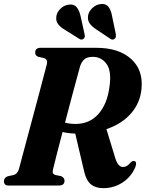

<svg xmlns="http://www.w3.org/2000/svg" viewBox="-28 -943 741 976"><path d="M660 -93.5Q638.5 -43.5 594.5 -15Q550.5 13.5 497.5 13.5Q458.5 13.5 434.5 -5.8Q410.5 -25 400 -70.5L354.5 -264Q319 -265 290 -272Q273 -207.5 259.8 -155.8Q246.5 -104 242 -84Q238 -68.5 241.5 -62.2Q245 -56 253.5 -53.5L283 -47.5Q300 -39 300 -25Q300 0 272.5 0H16Q2 0 -3 -6Q-8 -12 -8 -21.5Q-8 -40 11.5 -47L41.5 -53.5Q61 -59 68.5 -84.5Q73.5 -103.5 84.5 -144.8Q95.5 -186 110 -240.2Q124.5 -294.5 140.2 -352.8Q156 -411 170.2 -465Q184.5 -519 195.2 -559.8Q206 -600.5 210.5 -618Q215.5 -641.5 195 -648L166 -654.5Q150.5 -661 151 -675Q150.5 -700 178.5 -700H461.5Q575 -700 637.5 -644.2Q700 -588.5 691.5 -494Q685.5 -421 638.5 -367Q591.5 -313 513 -286.5L557 -142.5Q571 -94 597 -94Q618 -94 635.5 -116.5Q646.5 -127.5 656 -124Q669.5 -119 660 -93.5ZM379 -605.5Q374 -588 362 -543.5Q350 -499 334.2 -440Q318.5 -381 302.5 -319.5Q327.5 -313 356.5 -313Q427 -313 472 -363.2Q517 -413.5 528.5 -502Q540 -581 514 -617.5Q488 -654 443.5 -654Q415 -654 400.8 -641.5Q386.5 -629 379 -605.5ZM542 -859.5 561 -768.5Q561.5 -761.5 560.8 -755.8Q560 -750 554.5 -745.5Q544 -737.5 532.5 -746L460 -794.5Q438.5 -808.5 427.2 -825Q416 -841.5 420 -865.5Q424.5 -887 443.2 -903.8Q462 -920.5 485.5 -922.5Q511 -925 524 -907.5Q537 -890 542 -859.5ZM382 -859.5 402 -769Q403.5 -762.5 403 -756.8Q402.5 -751 397.5 -746.5Q387 -737.5 375 -745.5L301 -792Q278.5 -805 266.8 -821Q255 -837 258.5 -861Q262 -882 280.2 -899.5Q298.5 -917 322.5 -919.5Q348 -923 361.8 -906.2Q375.5 -889.5 382 -859.5Z"/></svg>

Font: Fraunces 144pt S050
Style: Bold Italic
Weight: 700
Italic angle: -16°
Version: Version 1.000; ttfautohint (v1.8.3)